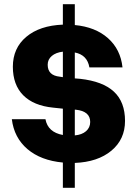

<svg xmlns="http://www.w3.org/2000/svg" viewBox="-20 -778 660 926"><path d="M283.2 -757.8H340.8V-657.2Q439.9 -647.9 500.7 -594Q561.5 -540 570.8 -453.1H411.1Q400.9 -513.2 340.8 -524.9V-399.9L366.2 -397.9Q476.1 -385.7 529.5 -335.9Q583 -286.1 583 -194.8Q583 -106 517.3 -51.3Q451.7 3.4 340.8 7.8V127.9H283.2V5.9Q177.2 -3.9 112.5 -58.8Q47.9 -113.8 37.1 -203.1H199.2Q210.9 -140.1 283.2 -127V-253.9L236.8 -258.8Q142.1 -268.1 92 -318.6Q42 -369.1 42 -456.1Q42 -545.9 106.7 -600.3Q171.4 -654.8 283.2 -659.2ZM268.1 -408.2 283.2 -405.8V-528.8Q249.5 -524.9 229.7 -508.1Q210 -491.2 210 -465.8Q210 -414.1 268.1 -408.2ZM345.2 -249H340.8V-125Q375 -127.9 395 -145.3Q415 -162.6 415 -189.9Q415 -241.7 345.2 -249Z"/></svg>

Font: Overused Grotesk ExtraBold
Style: Regular
Weight: 800
Version: Version 0.002